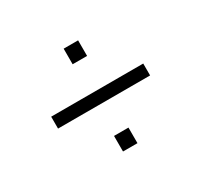

<svg xmlns="http://www.w3.org/2000/svg" viewBox="-89 -547 614 587"><g transform="rotate(-30 218.0 -253.5)"><path d="M56 -232V-274H381V-232ZM193 -72V-127H244V-72ZM193 -380V-435H244V-380Z"/></g></svg>

Font: Saira UltraCondensed Light
Style: Regular
Weight: 300
Width: 1
Designer: Hector Gatti with collaboration of the Omnibus-Type team
Foundry: Omnibus-Type
Version: Version 1.101